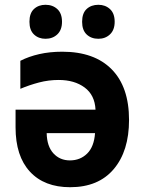

<svg xmlns="http://www.w3.org/2000/svg" viewBox="-20 -772 603 802"><path d="M240 -556Q374 -556 446.5 -482.5Q519 -409 519 -271Q519 -141 455 -65.5Q391 10 273 10Q165 10 105 -55Q45 -120 45 -240V-314H379Q376 -375 333.5 -406.5Q291 -438 225 -438Q183 -438 143 -427.5Q103 -417 65 -401V-518Q100 -536 144 -546Q188 -556 240 -556ZM175 -216Q176 -161 203 -131.5Q230 -102 272 -102Q315 -102 344 -130.5Q373 -159 377 -216ZM391 -610Q361 -610 342 -628Q323 -646 323 -681Q323 -717 342 -734.5Q361 -752 391 -752Q420 -752 439.5 -734Q459 -716 459 -681Q459 -647 439.5 -628.5Q420 -610 391 -610ZM170 -610Q141 -610 122 -628Q103 -646 103 -681Q103 -717 122 -734.5Q141 -752 170 -752Q200 -752 219.5 -734Q239 -716 239 -681Q239 -647 219.5 -628.5Q200 -610 170 -610Z"/></svg>

Font: Noto Sans Mono SemiCondensed
Style: Bold
Weight: 700
Width: 4
Designer: Monotype Design Team
Foundry: Monotype Imaging Inc.
Version: Version 2.014